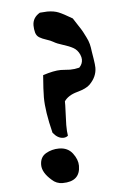

<svg xmlns="http://www.w3.org/2000/svg" viewBox="-51 -775 566 783"><g transform="rotate(-5 231.5 -383.0)"><path d="M211.9 -222.7Q204.1 -215.8 192.4 -215.8Q169.9 -215.8 150.4 -240.2Q127.9 -330.1 127.9 -386.7Q127.9 -416 132.8 -477.5Q177.7 -492.2 206.1 -492.2Q213.9 -492.2 226.1 -491.2Q238.3 -490.2 244.1 -490.2Q262.7 -490.2 282.2 -495.1Q295.9 -508.8 295.9 -527.3Q295.9 -536.1 291 -547.9Q282.2 -567.4 265.6 -576.7Q249 -585.9 224.6 -593.3Q200.2 -600.6 185.5 -609.4Q175.8 -615.2 158.7 -620.6Q141.6 -626 130.4 -632.8Q119.1 -639.6 115.2 -653.3Q111.3 -668 111.3 -682.6Q111.3 -714.8 141.6 -732.4Q165 -734.4 171.9 -734.4Q199.2 -734.4 218.3 -726.6Q237.3 -718.8 273.4 -697.3Q277.3 -690.4 292 -668.5Q306.6 -646.5 310.1 -639.6Q313.5 -632.8 321.8 -616.7Q330.1 -600.6 333.5 -586.9Q336.9 -573.2 338.9 -555.7Q339.8 -549.8 343.8 -525.4Q347.7 -501 347.7 -489.3Q347.7 -452.1 317.4 -421.9Q302.7 -407.2 265.1 -397Q227.5 -386.7 211.9 -363.3V-346.7Q211.9 -332 210.4 -306.6Q209 -281.2 209 -266.6Q209 -239.3 211.9 -222.7ZM170.9 -173.8Q207 -173.8 226.6 -147.9Q246.1 -122.1 246.1 -96.7Q246.1 -32.2 173.8 -32.2Q148.4 -32.2 129.9 -49.8Q92.8 -82 92.8 -113.3Q92.8 -145.5 117.2 -159.7Q141.6 -173.8 170.9 -173.8Z"/></g></svg>

Font: LPEducational
Style: Medium
Weight: 500
Designer: Based on Essays1743, by John Stracke, which says:

Based on the typeface in a 1743 English translation of the essays of 
Version: Version 001.204